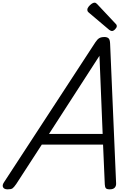

<svg xmlns="http://www.w3.org/2000/svg" viewBox="-67 -1408 996 1442"><path d="M-10 14Q-36 14 -44 -1.5Q-52 -17 -37 -39L649 -1090Q664 -1113 678.5 -1121.5Q693 -1130 718 -1130Q737 -1130 748 -1120.5Q759 -1111 760 -1079L805 -31Q806 -11 794.5 1.5Q783 14 757 14Q735 14 728 5.5Q721 -3 720 -23L707 -322H247L55 -26Q37 0 26.5 7Q16 14 -10 14ZM301 -402H704L680 -989ZM773 -1175Q769 -1175 764 -1177.5Q759 -1180 753 -1184L604 -1310Q594 -1318 591.5 -1323Q589 -1328 589 -1335Q589 -1346 598.5 -1358Q608 -1370 620.5 -1379Q633 -1388 642 -1388Q649 -1388 653.5 -1385Q658 -1382 663 -1377L802 -1229Q808 -1223 809 -1219Q810 -1215 810 -1211Q810 -1201 797.5 -1188Q785 -1175 773 -1175Z"/></svg>

Font: Playwrite CU
Style: Regular
Weight: 400
Designer: Veronika Burian, José Scaglione
Foundry: TypeTogether
Version: Version 1.002